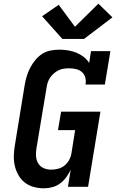

<svg xmlns="http://www.w3.org/2000/svg" viewBox="-20 -1012 640 1040"><path d="M218 8Q189 8 162 0.5Q135 -7 114 -23.5Q93 -40 79.5 -64Q66 -88 60 -114.5Q54 -141 55 -170Q56 -199 61 -228L114 -553Q118 -576 125 -599.5Q132 -623 143.5 -645Q155 -667 171.5 -687Q188 -707 209 -720.5Q230 -734 254.5 -738.5Q279 -743 302 -743Q326 -743 349.5 -739Q373 -735 394 -726.5Q415 -718 433 -704Q451 -690 463 -671L473 -735H578L548 -554H443Q447 -573 442 -591.5Q437 -610 424 -621.5Q411 -633 392.5 -637.5Q374 -642 355 -642Q341 -642 326 -640Q311 -638 297.5 -631.5Q284 -625 272 -614.5Q260 -604 251.5 -591.5Q243 -579 238.5 -565Q234 -551 232 -536L178 -212Q174 -190 175 -168Q176 -146 186.5 -128Q197 -110 216 -101.5Q235 -93 257 -93Q276 -93 295 -98Q314 -103 329.5 -115.5Q345 -128 354.5 -145.5Q364 -163 367 -182L387 -307H294L311 -407H524L457 0H348L363 -93Q353 -71 338.5 -51.5Q324 -32 305 -18Q286 -4 263 2Q240 8 218 8ZM435 -801H318L208 -924L298 -986L386 -867L513 -992L589 -918Z"/></svg>

Font: Iosevka Slab Extended Oblique
Style: Bold
Weight: 700
Width: 7
Italic angle: -9°
Monospace: yes
Designer: Belleve Invis
Foundry: Belleve Invis
Version: Version 11.1.1; ttfautohint (v1.8.3)